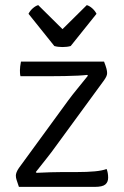

<svg xmlns="http://www.w3.org/2000/svg" viewBox="-20 -731 484 751"><path d="M246 -337Q262.5 -359.5 283.5 -385Q304.5 -410.5 324 -435L321 -438Q309.5 -436.5 285.2 -435.2Q261 -434 233 -433.5Q205 -433 183 -433H60Q58.5 -439 58.2 -446.2Q58 -453.5 58 -457Q58 -461.5 59 -471.2Q60 -481 62 -490H387Q394 -472 396.5 -462.2Q399 -452.5 399 -445Q399 -439 396 -432.2Q393 -425.5 387 -417L199 -160Q182 -136 159.8 -108.2Q137.5 -80.5 120 -58L123 -55Q149.5 -56.5 177.8 -57.2Q206 -58 224 -58H280Q321.5 -58 350.8 -60.8Q380 -63.5 397 -70Q403 -55 403 -36Q403 -19 392 -9.5Q381 0 350 0H54Q47.5 -19 44.8 -27.5Q42 -36 42 -44Q42 -50 44.8 -57.2Q47.5 -64.5 54 -74ZM192.5 -551 91.5 -677Q97.5 -689 108.2 -698.5Q119 -708 129.5 -711L224.5 -617L319.5 -711Q330 -708 340.8 -698.5Q351.5 -689 357.5 -677L256.5 -551Q243 -547 224.5 -547Q206 -547 192.5 -551Z"/></svg>

Font: Signika Negative Light Light
Style: Regular
Weight: 300
Version: Version 2.001